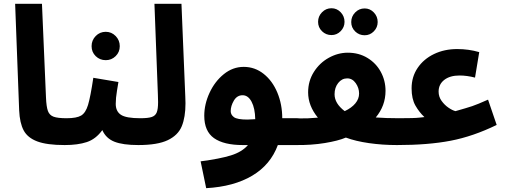

<svg xmlns="http://www.w3.org/2000/svg" viewBox="-20 -752 2649 1002"><path d="M80 -176 59 -732H199L220 -243Q222 -195 230 -173Q238 -151 259.5 -143Q281 -135 327 -135Q363 -135 380.5 -116.5Q398 -98 398 -67Q398 -35 376.5 -15Q355 5 317 5Q225 5 174.5 -14Q124 -33 103.5 -71.5Q83 -110 80 -176Z M782 -67Q782 -35 761 -15Q740 5 702 5Q621 5 577 -12.5Q533 -30 514 -73Q480 -26 433 -10.5Q386 5 318 5L328 -135Q380 -135 403.5 -149Q427 -163 439.5 -204.5Q452 -246 467 -346L598 -324Q597 -317 590.5 -278.5Q584 -240 584 -210Q584 -171 611 -153Q638 -135 712 -135Q748 -135 765 -116.5Q782 -98 782 -67ZM458 -511Q458 -542 479.5 -564Q501 -586 532 -586Q562 -586 583.5 -564Q605 -542 605 -511Q605 -480 583.5 -459Q562 -438 532 -438Q501 -438 479.5 -459Q458 -480 458 -511Z M712 -135Q753 -135 772 -141.5Q791 -148 798 -165.5Q805 -183 805 -219Q805 -243 804 -258L786 -732H927L947 -248L948 -213Q948 -140 928.5 -93Q909 -46 855.5 -20.5Q802 5 702 5Z M1603 -67Q1603 -35 1581.5 -15Q1560 5 1522 5H1430Q1392 108 1296 165Q1200 222 1056 230L1027 90Q1127 77 1185 59Q1243 41 1274 5H1247Q1148 5 1097 -31Q1046 -67 1046 -148Q1046 -208 1073.5 -267.5Q1101 -327 1148 -365Q1195 -403 1252 -403Q1310 -403 1356 -366.5Q1402 -330 1427.5 -268.5Q1453 -207 1453 -135H1532Q1568 -135 1585.5 -116.5Q1603 -98 1603 -67ZM1271 -128Q1282 -128 1312 -130Q1311 -187 1293 -221Q1275 -255 1246 -255Q1217 -255 1200.5 -227Q1184 -199 1184 -172Q1184 -153 1201 -140.5Q1218 -128 1271 -128Z M2132 -67Q2132 -35 2110.5 -15Q2089 5 2051 5Q1976 5 1906 -5Q1836 -15 1785 -34Q1745 -17 1675 -5.5Q1605 6 1523 5L1533 -134Q1586 -133 1639 -138Q1588 -200 1588 -270Q1588 -329 1618 -376.5Q1648 -424 1696 -450.5Q1744 -477 1795 -477Q1853 -477 1898 -449.5Q1943 -422 1967.5 -376.5Q1992 -331 1992 -278Q1992 -200 1941 -139Q1994 -135 2061 -135Q2097 -135 2114.5 -116.5Q2132 -98 2132 -67ZM1726 -260Q1726 -212 1779 -172Q1815 -189 1834.5 -212.5Q1854 -236 1854 -264Q1854 -293 1836.5 -318Q1819 -343 1792 -343Q1764 -343 1745 -319Q1726 -295 1726 -260ZM1640 -638Q1640 -667 1660.5 -688Q1681 -709 1710 -709Q1738 -709 1758 -688Q1778 -667 1778 -638Q1778 -610 1758 -589.5Q1738 -569 1710 -569Q1681 -569 1660.5 -589Q1640 -609 1640 -638ZM1813 -637Q1813 -666 1833.5 -687Q1854 -708 1883 -708Q1911 -708 1931 -687Q1951 -666 1951 -637Q1951 -609 1931 -588.5Q1911 -568 1883 -568Q1854 -568 1833.5 -588Q1813 -608 1813 -637Z M2062 -135Q2144 -135 2167.5 -138Q2191 -141 2195 -141Q2168 -166 2148 -201Q2128 -236 2128 -291Q2128 -351 2159.5 -397.5Q2191 -444 2245 -470Q2299 -496 2366 -496Q2426 -496 2481 -480L2459 -347Q2417 -358 2378 -358Q2328 -358 2298.5 -335Q2269 -312 2269 -274Q2269 -247 2284.5 -225.5Q2300 -204 2320.5 -190Q2341 -176 2357 -172Q2417 -189 2444 -198Q2471 -207 2527 -232L2572 -100Q2449 -40 2331.5 -17.5Q2214 5 2052 5Z"/></svg>

Font: Noto Sans Arabic
Style: Bold
Weight: 700
Designer: Nadine Chahine
Foundry: Monotype Imaging Inc.
Version: Version 1.001